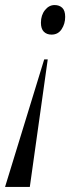

<svg xmlns="http://www.w3.org/2000/svg" viewBox="-30 -561 326 760"><path d="M159 -326 88 179H-10L145 -326ZM186 -541Q205 -541 216.5 -530Q228 -519 228 -494Q228 -467 214 -445.5Q200 -424 174 -424Q155 -424 143.5 -435.5Q132 -447 132 -471Q132 -501 148 -521Q164 -541 186 -541Z"/></svg>

Font: Noto Serif Display ExtraCondensed
Style: Italic
Weight: 400
Width: 2
Italic angle: -12°
Designer: Monotype Design Team
Foundry: Monotype Imaging Inc.
Version: Version 2.009